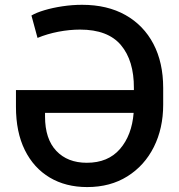

<svg xmlns="http://www.w3.org/2000/svg" viewBox="-20 -757 734 787"><path d="M337.4 9.8Q249.5 9.8 183.8 -29.3Q118.2 -68.4 81.8 -141.8Q45.4 -215.3 45.4 -319.3V-387.7H528.8V-396.5Q529.3 -508.3 475.8 -572Q422.4 -635.7 308.1 -635.7Q265.1 -635.7 219.5 -627Q173.8 -618.2 133.8 -601.6L108.9 -693.4Q128.4 -705.1 161.9 -715.1Q195.3 -725.1 235.8 -731.2Q276.4 -737.3 316.4 -737.3Q419.9 -737.3 494.4 -695.3Q568.8 -653.3 608.9 -576.9Q648.9 -500.5 648.9 -396.5V-328.1Q648.9 -231 610.6 -154.5Q572.3 -78.1 502.2 -34.2Q432.1 9.8 337.4 9.8ZM335.9 -89.8Q422.9 -89.8 471.7 -146.2Q520.5 -202.6 527.8 -294.4H164.6V-279.3Q164.6 -187.5 210.7 -138.7Q256.8 -89.8 335.9 -89.8Z"/></svg>

Font: Inter Tight Medium
Style: Regular
Weight: 500
Designer: Rasmus Andersson
Foundry: rsms
Version: Version 3.004; ttfautohint (v1.8.4.7-5d5b)